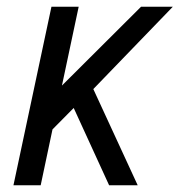

<svg xmlns="http://www.w3.org/2000/svg" viewBox="-20 -551 534 571"><path d="M241 -269 243.5 -316.5 389.5 0H304.5L181.5 -268.5L225.5 -256.5L129.5 -159.5L145.5 -210.5L101 0H20L133 -531H214L152 -239L120 -252.5L399.5 -531H494Z"/></svg>

Font: Epilogue
Style: Italic
Weight: 400
Italic angle: -12°
Designer: Tyler Finck
Foundry: Etcetera Type Co
Version: Version 2.112